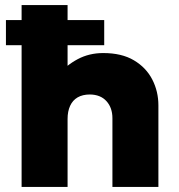

<svg xmlns="http://www.w3.org/2000/svg" viewBox="-20 -740 707 760"><path d="M65.5 0V-720H247.5V-396.5L209 -442Q242 -481.5 287.5 -505.8Q333 -530 388.5 -530Q462 -530 510.2 -501.2Q558.5 -472.5 582.8 -425.2Q607 -378 607 -323V0H425V-272Q425 -313.5 401.5 -339.5Q378 -365.5 336 -366Q307 -366 287.2 -354.5Q267.5 -343 257.5 -321Q247.5 -299 247.5 -269.5V0ZM3.5 -561V-660.5H392.5V-561Z"/></svg>

Font: Geologica ExtraBold
Style: Regular
Weight: 800
Designer: Sindre Bremnes, Frode Helland
Foundry: Monokrom Skriftforlag AS
Version: Version 1.010;gftools[0.9.28]